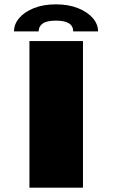

<svg xmlns="http://www.w3.org/2000/svg" viewBox="-20 -864 532 884"><path d="M115.5 0V-675H362V0ZM238 -844Q294.5 -844 338.2 -826.8Q382 -809.5 406.8 -781.2Q431.5 -753 431.5 -719.5H317Q317 -769 238 -769Q194.5 -769 176.2 -755.5Q158 -742 158 -719.5H44.5Q44.5 -753 68.8 -781.2Q93 -809.5 136.5 -826.8Q180 -844 238 -844Z"/></svg>

Font: Anybody UltraExpanded ExtraBold
Style: Regular
Weight: 800
Width: 9
Designer: Tyler Finck
Foundry: Etcetera Type Company
Version: Version 1.010; ttfautohint (v1.8.3) -l 8 -r 50 -G 200 -x 14 